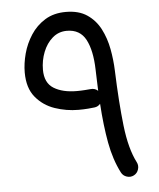

<svg xmlns="http://www.w3.org/2000/svg" viewBox="-49 -665 618 745"><g transform="rotate(-5 259.5 -292.5)"><path d="M234.9 -622.1Q285.2 -622.1 317.6 -600.1Q350.1 -578.1 368.7 -542.2Q387.2 -506.3 395.3 -463.4Q403.3 -420.4 404.8 -377.9Q409.2 -254.4 419.7 -163.1Q430.2 -71.8 458.5 -17.1Q465.3 -3.9 460.7 11Q456.1 25.9 442.9 32.7Q429.7 39.6 415 34.9Q400.4 30.3 393.6 17.1Q366.7 -35.2 354.2 -102.8Q341.8 -170.4 336.4 -255.4Q327.1 -244.6 313.5 -243.2Q306.2 -242.2 288.6 -240.7Q271 -239.3 251 -239.3Q204.1 -239.3 159.2 -254.6Q114.3 -270 85 -305.7Q55.7 -341.3 55.7 -401.9Q55.7 -436.5 65.9 -474.9Q76.2 -513.2 97.9 -546.6Q119.6 -580.1 153.6 -601.1Q187.5 -622.1 234.9 -622.1ZM304.7 -315.4Q321.3 -317.4 333.5 -306.2Q333 -326.2 332 -346.9Q331.1 -367.7 330.6 -389.2Q328.6 -463.9 306.2 -506.3Q283.7 -548.8 232.4 -548.8Q200.2 -548.8 176.5 -528.3Q152.8 -507.8 139.9 -475.1Q127 -442.4 127 -406.2Q127 -355 161.4 -333.7Q195.8 -312.5 251 -312.5Q267.1 -312.5 283.4 -313.7Q299.8 -314.9 304.7 -315.4Z"/></g></svg>

Font: Mikhak-DS1-FD Regular
Style: Regular
Weight: 400
Designer: Amin Abedi
Version: Version 3.2